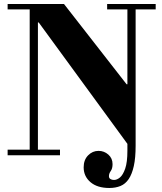

<svg xmlns="http://www.w3.org/2000/svg" viewBox="-20 -774 807 957"><path d="M525 163Q465 163 431 134Q397 105 397 60Q397 23 419 0.5Q441 -22 471 -22Q499 -22 520 -3.5Q541 15 541 44Q541 66 532 78.5Q523 91 523 104Q523 114 530.5 118.5Q538 123 548 123Q563 123 578 110.5Q593 98 604 66.5Q615 35 615 -23V-57L173 -662H169V-28H279V0H18V-28H128V-727H18V-754H299L611 -354H615V-727H514V-754H756V-727H656V-48Q656 13 647 53.5Q638 94 621.5 118.5Q605 143 580.5 153Q556 163 525 163Z"/></svg>

Font: Libre Bodoni Medium
Style: Regular
Weight: 500
Designer: Pablo Impallari, Rodrigo Fuenzalida
Foundry: Impallari Type
Version: Version 2.005;gftools[0.9.23]